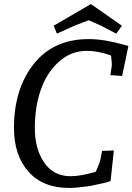

<svg xmlns="http://www.w3.org/2000/svg" viewBox="-20 -913 654 948"><path d="M321 15Q192 15 120.5 -65.5Q49 -146 49 -281Q49 -474 146.5 -597Q244 -720 418 -720Q494 -720 592 -692Q610 -687 614 -686L583 -538L525 -542L532 -589Q532 -591 532 -599.5Q532 -608 528 -639Q464 -662 410 -662Q330 -662 270 -607.5Q210 -553 181 -468.5Q152 -384 152 -280.5Q152 -177 198.5 -110Q245 -43 328 -43Q380 -43 453 -65Q473 -111 475 -121L484 -168L542 -170L526 -19Q500 -10 482.5 -7Q465 -4 444.5 1Q424 6 414 7Q404 8 386 10Q354 15 321 15ZM429 -893 582 -786 554 -747 475 -788 418 -813Q409 -810 394 -804Q379 -798 368 -794Q357 -790 352 -788L261 -747L245 -786Z"/></svg>

Font: Andada
Style: Italic
Weight: 400
Italic angle: -8.29999°
Designer: Carolina Giovagnoli
Foundry: Carolina Giovagnoli
Version: Version 1.003